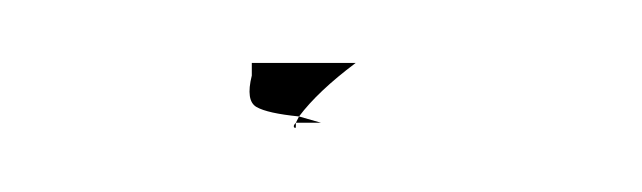

<svg xmlns="http://www.w3.org/2000/svg" viewBox="-20 127 204 61"><path d="M75 164Q65 163 61.5 161Q58 159 60 151V147H93Q81 156 75 164ZM82 166H74L75 164ZM74 166V167Q74 168 73.5 167.5Q73 167 74 166Z"/></svg>

Font: Noto Serif NarrowLight
Style: Regular
Weight: 300
Width: 4
Designer: Monotype Design Team
Foundry: Monotype Imaging Inc.
Version: Version 1.001